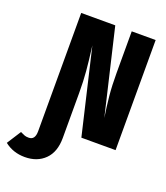

<svg xmlns="http://www.w3.org/2000/svg" viewBox="-277 -805 984 1139"><g transform="rotate(20 215.0 -236.0)"><path d="M507 -695V0H291L165 -537L168 -513Q177 -444 182.5 -381.5Q188 -319 188 -244V39Q188 128 140 175.5Q92 223 14 223Q-60 223 -114 180L-57 91Q-38 100 -28.5 103.5Q-19 107 -3 107Q37 107 37 52V-695H252L379 -156Q368 -228 362 -290.5Q356 -353 356 -431V-695Z"/></g></svg>

Font: Fira Sans Extra Condensed ExtraBold
Style: Regular
Weight: 800
Width: 1
Designer: Carrois Corporate & Edenspiekermann AG
Foundry: Carrois Corporate GbR & Edenspiekermann AG
Version: Version 4.203